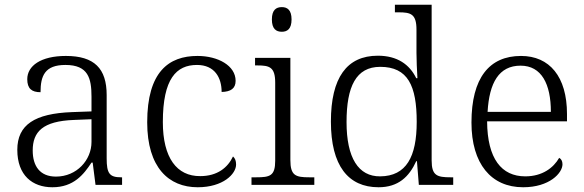

<svg xmlns="http://www.w3.org/2000/svg" viewBox="-20 -780 2464 810"><path d="M201 10C291 10 333 -44 366 -94H371L383 0H495V-32H491C442 -32 430 -48 430 -112V-379C430 -491 378 -544 258 -544C152 -544 95 -502 95 -446C95 -406 114 -391 151 -391C151 -460 169 -506 256 -506C352 -506 366 -450 366 -372V-310L283 -307C127 -301 53 -254 53 -148C53 -40 117 10 201 10ZM216 -35C148 -35 118 -80 118 -145C118 -224 160 -269 292 -274L366 -277V-181C366 -105 304 -35 216 -35Z M814 10C921 10 976 -46 976 -86C976 -101 972 -112 963 -120C941 -73 897 -37 825 -37C726 -36 667 -114 667 -265C667 -448 724 -506 811 -506C886 -506 915 -452 915 -392C954 -393 974 -407 974 -439C974 -503 900 -544 813 -544C692 -544 601 -477 601 -264C601 -73 692 10 814 10Z M1169 -646C1192 -646 1210 -658 1210 -698C1210 -738 1192 -750 1169 -750C1145 -750 1127 -738 1127 -698C1127 -658 1145 -646 1169 -646ZM1041 0H1306V-32H1285C1227 -32 1205 -39 1205 -105V-536H1056V-504H1066C1117 -504 1141 -497 1141 -431V-102C1141 -38 1119 -32 1061 -32H1041Z M1577 10C1660 10 1706 -34 1736 -100H1739L1747 0H1892V-32H1881C1824 -32 1801 -39 1801 -103V-760H1646V-728H1662C1713 -728 1737 -721 1737 -655V-557C1737 -526 1739 -485 1741 -450H1736C1708 -508 1656 -545 1574 -545C1443 -545 1376 -452 1376 -267C1376 -81 1449 10 1577 10ZM1584 -36C1492 -35 1442 -114 1442 -265C1442 -415 1482 -498 1584 -498C1701 -498 1738 -418 1738 -266C1738 -118 1694 -37 1584 -36Z M2187 10C2298 10 2353 -50 2353 -87C2353 -101 2347 -110 2339 -114C2315 -72 2268 -36 2196 -36C2096 -36 2036 -110 2035 -268H2372V-299C2372 -457 2298 -544 2178 -544C2044 -544 1969 -451 1969 -263C1969 -89 2052 10 2187 10ZM2304 -308H2037C2044 -431 2085 -503 2176 -503C2265 -503 2304 -425 2304 -308Z"/></svg>

Font: Noto Serif Ethiopic Light
Style: Regular
Weight: 300
Designer: Monotype Design Team
Foundry: Monotype Imaging Inc.
Version: Version 2.102